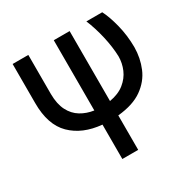

<svg xmlns="http://www.w3.org/2000/svg" viewBox="-174 -702 1070 1091"><g transform="rotate(-30 361.5 -156.5)"><path d="M50.8 -545.9H153.8V-289.1Q154.3 -223.1 176.3 -180.4Q198.2 -137.7 236.1 -114.7Q273.9 -91.8 320.8 -85V-545.9H424.8V-86.9Q484.4 -97.2 521.5 -127Q558.6 -156.7 576.2 -197.5Q593.8 -238.3 593.8 -283.2Q591.8 -345.7 575.7 -416Q559.6 -486.3 534.7 -545.9H638.7Q661.6 -502 679.4 -431.4Q697.3 -360.8 697.8 -283.2Q697.3 -211.9 671.1 -149.4Q645 -86.9 585.4 -44.7Q525.9 -2.4 424.8 7.3V233.4H320.8V7.8Q196.3 -3.4 123.3 -75.2Q50.3 -147 50.8 -290Z"/></g></svg>

Font: Inter Tight Medium
Style: Regular
Weight: 500
Designer: Rasmus Andersson
Foundry: rsms
Version: Version 3.004; ttfautohint (v1.8.4.7-5d5b)